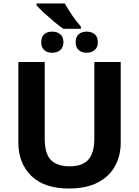

<svg xmlns="http://www.w3.org/2000/svg" viewBox="-20 -1069 796 1099"><path d="M671 -714V-252Q671 -178 638.5 -118.5Q606 -59 540 -24.5Q474 10 375 10Q233 10 159 -62.5Q85 -135 85 -254V-714H236V-277Q236 -188 272 -152.5Q308 -117 379 -117Q453 -117 486.5 -156Q520 -195 520 -278V-714ZM351 -1049Q370 -1015 394 -980Q418 -945 443 -917V-904H343Q319 -920 290 -944.5Q261 -969 233.5 -994Q206 -1019 189 -1039V-1049ZM279 -888Q307 -888 325 -873Q343 -858 343 -827Q343 -798 325 -782.5Q307 -767 279 -767Q250 -767 233 -782.5Q216 -798 216 -827Q216 -858 233 -873Q250 -888 279 -888ZM476 -888Q504 -888 522 -873Q540 -858 540 -827Q540 -798 522 -782.5Q504 -767 476 -767Q448 -767 430.5 -782.5Q413 -798 413 -827Q413 -858 430.5 -873Q448 -888 476 -888Z"/></svg>

Font: Noto Sans
Style: Bold
Weight: 700
Designer: Monotype Design Team
Foundry: Monotype Imaging Inc.
Version: Version 2.000;GOOG;noto-source:20170915:90ef993387c0; ttfaut